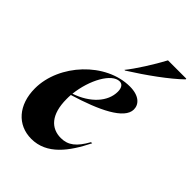

<svg xmlns="http://www.w3.org/2000/svg" viewBox="-221 -845 956 956"><g transform="rotate(45 257.0 -367.0)"><path d="M15 -179C15 -63 82 12 180 12C289 12 356 -79 410 -187H402C366 -122 332 -95 281 -95C213 -95 164 -143 164 -253C164 -263 164 -272 165 -282C317 -328 438 -385 438 -453C438 -489 408 -520 343 -520C174 -520 15 -349 15 -179ZM166 -292C178 -400 234 -502 289 -502C306 -502 319 -489 319 -459C319 -389 260 -324 166 -292ZM265 -559H270C359 -615 459 -687 514 -741V-746H385C352 -684 298 -599 265 -559Z"/></g></svg>

Font: Nyght Serif Bold Italic
Style: Regular
Weight: 700
Italic angle: -16°
Designer: Maksym Kobuzan
Version: Version 0.410;Glyphs 3.1.2 (3151)